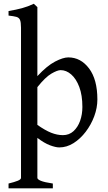

<svg xmlns="http://www.w3.org/2000/svg" viewBox="-20 -777 580 1031"><path d="M502.9 -242.7Q502.9 -198.2 486.1 -152.8Q469.2 -107.4 440.4 -69.6Q411.6 -31.7 375 -8.5Q338.4 14.6 298.3 14.6Q279.3 14.6 248.5 3.2Q217.8 -8.3 180.7 -36.6V178.2Q180.7 186 199.2 193.8Q217.8 201.7 263.7 208.5V234.4H25.9V208.5Q58.1 200.7 75.4 193.6Q92.8 186.5 92.8 178.2V-628.4Q92.8 -657.7 87.4 -670.2Q82 -682.6 67.6 -686.5Q53.2 -690.4 25.9 -693.4V-717.8Q67.4 -724.6 98.6 -733.2Q129.9 -741.7 161.6 -756.8L180.7 -738.8V-368.2Q232.4 -423.8 275.6 -446.3Q318.8 -468.8 346.7 -468.8Q413.6 -468.8 458.3 -409.4Q502.9 -350.1 502.9 -242.7ZM422.4 -202.6Q422.4 -265.6 405.8 -309.8Q389.2 -354 362.5 -377.2Q335.9 -400.4 305.7 -400.4Q288.1 -400.4 255.9 -381.6Q223.6 -362.8 180.7 -309.1V-106.4Q222.2 -77.1 254.6 -64.2Q287.1 -51.3 317.9 -51.3Q351.1 -51.3 374.5 -72.5Q397.9 -93.8 410.2 -128.2Q422.4 -162.6 422.4 -202.6Z"/></svg>

Font: Gentium Book Plus
Style: Regular
Weight: 400
Designer: Victor Gaultney, Annie Olsen, Iska Routamaa, Becca Hirsbrunner
Foundry: SIL International
Version: Version 6.101